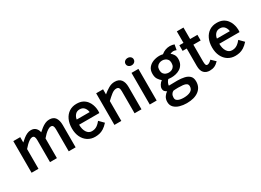

<svg xmlns="http://www.w3.org/2000/svg" viewBox="-27 -1701 3931 2891"><g transform="rotate(-30 1939.0 -256.0)"><path d="M70 0V-550H190V-457Q217.5 -482.5 247.8 -506.5Q278 -530.5 311 -546Q344 -561.5 379 -561.5Q431.5 -561.5 462.2 -531Q493 -500.5 500 -455Q528.5 -480.5 560 -505Q591.5 -529.5 626.2 -545.5Q661 -561.5 699.5 -561.5Q771.5 -561.5 803.8 -514.8Q836 -468 836 -387V0H716V-383.5Q716 -420.5 705.2 -440Q694.5 -459.5 668.5 -459.5Q645.5 -459.5 616.8 -441.5Q588 -423.5 560 -396.5Q532 -369.5 510.5 -343V0H390.5V-383.5Q390.5 -420.5 380.2 -440Q370 -459.5 345 -459.5Q323 -459.5 295.2 -441.5Q267.5 -423.5 239.8 -396.5Q212 -369.5 190 -343V0Z M1173 11Q1101.5 11 1046.5 -24Q991.5 -59 960.2 -123Q929 -187 929 -273Q929 -360.5 959.2 -425.2Q989.5 -490 1044.2 -525.8Q1099 -561.5 1172.5 -561.5Q1236.5 -561.5 1278.8 -539.8Q1321 -518 1346.5 -485.2Q1372 -452.5 1384.8 -417Q1397.5 -381.5 1401.5 -353Q1405.5 -324.5 1405.5 -312.5Q1405.5 -295 1404.8 -285Q1404 -275 1403 -268.5H1051.5Q1051.5 -187.5 1084.2 -137.2Q1117 -87 1171.5 -87Q1194.5 -87 1218.2 -92.8Q1242 -98.5 1268.8 -117.5Q1295.5 -136.5 1328 -176.5L1403.5 -100Q1360.5 -52.5 1322 -28.8Q1283.5 -5 1246.8 3Q1210 11 1173 11ZM1059.5 -354H1284Q1279.5 -398 1252 -431.8Q1224.5 -465.5 1172.5 -465.5Q1122.5 -465.5 1093.5 -431.5Q1064.5 -397.5 1059.5 -354Z M1510.5 0V-550H1630.5V-461.5Q1674 -499 1726.8 -530.2Q1779.5 -561.5 1835.5 -561.5Q1909.5 -561.5 1945.2 -516.2Q1981 -471 1981 -387V0H1861V-384.5Q1861 -425.5 1848.2 -443Q1835.5 -460.5 1806.5 -460.5Q1765.5 -460.5 1721.2 -425.5Q1677 -390.5 1630.5 -345.5V0Z M2186 -647Q2155 -647 2134.5 -665Q2114 -683 2114 -711Q2114 -738.5 2134.5 -756.2Q2155 -774 2186 -774Q2215.5 -774 2235.8 -756.2Q2256 -738.5 2256 -711Q2256 -682.5 2235.8 -664.8Q2215.5 -647 2186 -647ZM2125 0V-550H2245V0Z M2620 262.5Q2557 262.5 2500.2 246.2Q2443.5 230 2407.8 194Q2372 158 2372 99.5Q2372 46.5 2398.2 9.8Q2424.5 -27 2451.5 -42Q2431.5 -51.5 2415.2 -68.8Q2399 -86 2399 -118Q2399 -146 2418.8 -177.5Q2438.5 -209 2466 -227.5Q2438.5 -248.5 2414.5 -283.8Q2390.5 -319 2390.5 -379.5Q2390.5 -444.5 2424 -485Q2457.5 -525.5 2509.2 -544.5Q2561 -563.5 2616 -563.5Q2632 -563.5 2646.8 -561.5Q2661.5 -559.5 2675.5 -556Q2742 -611.5 2825.5 -611.5Q2846 -611.5 2865.8 -607.5Q2885.5 -603.5 2901.5 -597.5L2884.5 -507Q2854 -519 2830 -519Q2819 -519 2804 -515Q2789 -511 2777 -504.5Q2799.5 -491 2820.2 -459.2Q2841 -427.5 2841 -384Q2841 -326.5 2819.5 -288.8Q2798 -251 2763.8 -229.2Q2729.5 -207.5 2690.2 -198.2Q2651 -189 2616 -189Q2604 -189 2588.2 -190Q2572.5 -191 2559 -193Q2536.5 -171 2526 -145Q2515.5 -119 2515.5 -102Q2526 -100.5 2565.8 -102.8Q2605.5 -105 2664.5 -104.5Q2729.5 -104 2784 -92Q2838.5 -80 2871.5 -47.5Q2904.5 -15 2904.5 47Q2904.5 148 2829.2 205.2Q2754 262.5 2620 262.5ZM2616 -272.5Q2641.5 -272.5 2666 -283Q2690.5 -293.5 2706.5 -317.2Q2722.5 -341 2722.5 -381Q2722.5 -416 2706.8 -438Q2691 -460 2666.5 -470.5Q2642 -481 2616 -481Q2590.5 -481 2566 -470.5Q2541.5 -460 2525.5 -437.8Q2509.5 -415.5 2509.5 -379Q2509.5 -336.5 2526 -313.5Q2542.5 -290.5 2567 -281.5Q2591.5 -272.5 2616 -272.5ZM2620.5 168Q2695.5 168 2740.5 142.8Q2785.5 117.5 2785.5 63.5Q2785.5 31 2763.5 16.2Q2741.5 1.5 2704 -2.5Q2666.5 -6.5 2620 -6.5Q2592 -6.5 2570.2 -4.8Q2548.5 -3 2538 -2Q2515.5 8 2501 31.8Q2486.5 55.5 2486.5 92Q2486.5 122 2506.2 138.5Q2526 155 2556.8 161.5Q2587.5 168 2620.5 168Z M3164.5 11Q3103.5 11 3066 -27Q3028.5 -65 3028.5 -149.5V-452H2957V-550H3028.5V-750H3144V-550H3271V-452H3144V-160.5Q3144 -121 3151.2 -102.5Q3158.5 -84 3177.5 -84Q3208.5 -84 3252.5 -128.5L3323 -60.5Q3285.5 -21.5 3249.2 -5.2Q3213 11 3164.5 11Z M3610.5 11Q3539 11 3484 -24Q3429 -59 3397.8 -123Q3366.5 -187 3366.5 -273Q3366.5 -360.5 3396.8 -425.2Q3427 -490 3481.8 -525.8Q3536.5 -561.5 3610 -561.5Q3674 -561.5 3716.2 -539.8Q3758.5 -518 3784 -485.2Q3809.5 -452.5 3822.2 -417Q3835 -381.5 3839 -353Q3843 -324.5 3843 -312.5Q3843 -295 3842.2 -285Q3841.5 -275 3840.5 -268.5H3489Q3489 -187.5 3521.8 -137.2Q3554.5 -87 3609 -87Q3632 -87 3655.8 -92.8Q3679.5 -98.5 3706.2 -117.5Q3733 -136.5 3765.5 -176.5L3841 -100Q3798 -52.5 3759.5 -28.8Q3721 -5 3684.2 3Q3647.5 11 3610.5 11ZM3497 -354H3721.5Q3717 -398 3689.5 -431.8Q3662 -465.5 3610 -465.5Q3560 -465.5 3531 -431.5Q3502 -397.5 3497 -354Z"/></g></svg>

Font: Junction SemiBold
Style: Regular
Weight: 600
Designer: Caroline Hadilaksono
Foundry: Caroline Hadilaksono, Tyler Finck, The League of Moveable Type
Version: Version 2.000; ttfautohint (v1.8.3)